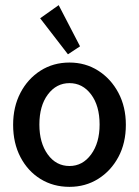

<svg xmlns="http://www.w3.org/2000/svg" viewBox="-20 -716 540 746"><path d="M250 10Q187 10 137.5 -20.5Q88 -51 59.5 -105.5Q31 -160 31 -231Q31 -301 59.5 -355.5Q88 -410 137.5 -441.5Q187 -473 250 -473Q312 -473 361.5 -441.5Q411 -410 440 -355.5Q469 -301 469 -231Q469 -160 440 -106Q411 -52 361.5 -21Q312 10 250 10ZM250 -71Q301 -71 334 -116Q367 -161 367 -232Q367 -305 334 -349Q301 -393 250 -393Q199 -393 166 -349Q133 -305 133 -232Q133 -161 165.5 -116Q198 -71 250 -71ZM244 -505 136 -645 208 -696 291 -536Z"/></svg>

Font: Inconsolata SemiBold
Style: Regular
Weight: 600
Monospace: yes
Designer: Raph Levien, Cyreal, Brenton Simpson
Foundry: Raph Levien, Cyreal, Google
Version: Version 3.100; ttfautohint (v1.8.4.7-5d5b)